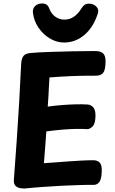

<svg xmlns="http://www.w3.org/2000/svg" viewBox="-20 -1071 663 1106"><path d="M121 15Q110 15 95 12.5Q80 10 69 -1Q58 -12 60 -37Q68 -144 76 -257Q84 -370 90.5 -483.5Q97 -597 102 -705Q104 -735 116 -749.5Q128 -764 160 -766Q207 -770 268.5 -772Q330 -774 397 -775.5Q464 -777 529 -777Q560 -777 574 -763.5Q588 -750 588 -719Q588 -669 574.5 -652Q561 -635 533 -635Q487 -635 452.5 -634.5Q418 -634 388.5 -632.5Q359 -631 330 -629.5Q301 -628 265 -625Q263 -591 261.5 -565.5Q260 -540 259 -515.5Q258 -491 255 -457Q299 -463 339 -466Q379 -469 415.5 -470Q452 -471 483 -469Q500 -469 515 -455Q530 -441 530 -406Q530 -360 514 -343.5Q498 -327 482 -327Q457 -329 421.5 -328.5Q386 -328 342.5 -324.5Q299 -321 247 -314Q243 -264 240 -220.5Q237 -177 233 -131Q268 -133 304.5 -136Q341 -139 377.5 -141.5Q414 -144 449.5 -146Q485 -148 518 -148Q542 -148 555 -133.5Q568 -119 566 -84Q565 -40 552.5 -23Q540 -6 520 -6Q500 -6 479.5 -6Q459 -6 439 -5Q392 -4 336 -1Q280 2 224 6Q168 10 121 15ZM349 -826Q307 -826 268 -849Q229 -872 202.5 -910.5Q176 -949 170 -995Q166 -1020 181.5 -1035.5Q197 -1051 223 -1051Q253 -1051 263 -1024Q271 -1002 285 -987Q299 -972 316 -965Q333 -958 352 -958Q381 -958 405.5 -974.5Q430 -991 450 -1024Q459 -1038 468.5 -1044Q478 -1050 492 -1050Q518 -1050 534.5 -1033.5Q551 -1017 544 -995Q519 -915 467 -870.5Q415 -826 349 -826Z"/></svg>

Font: Playpen Sans
Style: Bold
Weight: 700
Designer: Laura Meseguer, Veronika Burian, José Scaglione
Foundry: TypeTogether
Version: Version 1.001